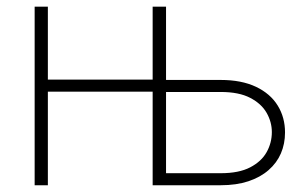

<svg xmlns="http://www.w3.org/2000/svg" viewBox="-20 -548 901 568"><path d="M442.4 -312.5V-276.9H108.9V-312.5ZM121.6 -528.3V0H82.5V-528.3ZM452.1 -311.5H632.8Q694.3 -311.5 737.1 -291.3Q779.8 -271 801.5 -235.8Q823.2 -200.7 823.2 -156.2Q823.2 -122.6 811 -94.2Q798.8 -65.9 774.4 -44.7Q750 -23.4 714.6 -11.7Q679.2 0 632.8 0H431.6V-528.3H471.2V-35.6H632.8Q687 -35.6 720.2 -53Q753.4 -70.3 768.8 -97.9Q784.2 -125.5 784.2 -157.2Q784.2 -187 768.8 -214.1Q753.4 -241.2 720.2 -258.5Q687 -275.9 632.8 -275.9H452.1Z"/></svg>

Font: Roboto ExtraLight
Style: Regular
Weight: 250
Designer: Christian Robertson
Foundry: Google
Version: Version 3.009; 2024